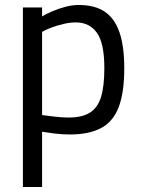

<svg xmlns="http://www.w3.org/2000/svg" viewBox="-20 -530 568 771"><path d="M72 221V-500H149V-464Q165 -474 189.5 -484.5Q214 -495 242 -502.5Q270 -510 296 -510Q360 -510 400 -483.5Q440 -457 459.5 -401Q479 -345 479 -256Q479 -158 456.5 -99.5Q434 -41 385.5 -15.5Q337 10 260 10Q229 10 197.5 6Q166 2 149 -1V221ZM256 -58Q310 -58 341.5 -78Q373 -98 386 -141.5Q399 -185 399 -256Q399 -357 369 -398.5Q339 -440 285 -440Q261 -440 235.5 -434Q210 -428 187 -419.5Q164 -411 149 -402V-68Q165 -66 196 -62Q227 -58 256 -58Z"/></svg>

Font: Cairo Play
Style: Regular
Weight: 400
Designer: Mohamed Gaber, Accademia di Belle Arti di Urbino
Foundry: Kief Type Foundry, Accademia di Belle Arti di Urbino
Version: Version 3.119